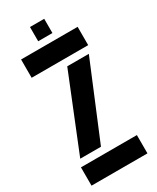

<svg xmlns="http://www.w3.org/2000/svg" viewBox="-233 -997 871 1063"><g transform="rotate(-30 202.5 -465.5)"><path d="M16 0V-117H373.5V0ZM27.5 -683V-800H389V-683ZM36.5 -160.5 230 -639.5H368L169 -160.5ZM160 -840V-931H251V-840Z"/></g></svg>

Font: Big Shoulders Stencil Text Thin ExtraBold
Style: Regular
Weight: 800
Version: Version 2.001